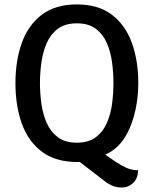

<svg xmlns="http://www.w3.org/2000/svg" viewBox="-20 -716 691 864"><path d="M159.8 -342Q159.8 -296.1 166.4 -248.9Q173 -201.8 190.4 -162.3Q207.9 -122.7 240.6 -98.3Q273.3 -73.9 325.8 -73.9Q378.2 -73.9 410.8 -98.3Q443.4 -122.7 460.7 -162.3Q478 -201.8 484.3 -248.9Q490.5 -296.1 490.5 -342Q490.5 -388.1 484.3 -435.4Q478 -482.7 460.7 -522.5Q443.4 -562.3 410.8 -586.7Q378.2 -611 325.8 -611Q273.3 -611 240.6 -586.7Q207.9 -562.3 190.4 -522.5Q173 -482.7 166.4 -435.4Q159.8 -388.1 159.8 -342ZM49.5 -342Q49.5 -443.5 78.4 -523.5Q107.3 -603.6 168.4 -649.9Q229.5 -696.1 325.8 -696.1Q422.8 -696.1 483.8 -649.4Q544.7 -602.8 573.5 -522.6Q602.3 -442.5 602.3 -341.6Q602.3 -281.7 590 -223.3Q577.8 -164.8 552.9 -117.1Q528.1 -69.3 489.3 -40.4Q450.6 -11.5 397.6 -10.5Q382.9 -1.4 368.3 5.9Q353.7 13.1 329.4 13.1Q230.4 13.1 168.7 -33.2Q107.1 -79.4 78.3 -159.7Q49.5 -240.1 49.5 -342ZM295.2 -21.1 403.7 -56.3 475.2 -5.2Q506.8 17.1 528.5 29.1Q550.2 41.2 567.2 45.7Q584.2 50.3 601.5 50.3Q599.8 89.3 578 108.5Q556.1 127.8 529.8 127.8Q505.7 127.8 487.5 120.5Q469.2 113.2 452.9 100.6Z"/></svg>

Font: Signika SC
Style: Regular
Weight: 300
Designer: Anna Giedryś
Foundry: Anna Giedryś
Version: Version 2.000